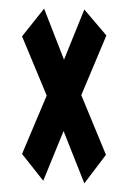

<svg xmlns="http://www.w3.org/2000/svg" viewBox="-20 -561 290 444"><path d="M175 -137 127 -258 80 -143 31 -205 88 -340 31 -477 82 -541 128 -423 175 -539 226 -479 168 -341 225 -203Z"/></svg>

Font: Inconsolata UltraCondensed ExtraBold
Style: Regular
Weight: 800
Width: 1
Monospace: yes
Designer: Raph Levien, Cyreal, Brenton Simpson
Foundry: Raph Levien, Cyreal, Google
Version: Version 3.001; ttfautohint (v1.8.2.53-6de2)